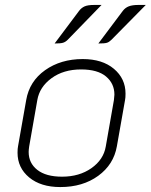

<svg xmlns="http://www.w3.org/2000/svg" viewBox="-20 -748 610 777"><path d="M51 -130Q51 -147 53 -156L86 -343Q99 -419 162.5 -464Q226 -509 315 -509Q394 -509 441 -469.5Q488 -430 488 -369Q488 -352 486 -343L453 -156Q440 -82 377.5 -36.5Q315 9 224 9Q145 9 98 -30Q51 -69 51 -130ZM408 -155 441 -343Q443 -359 443 -365Q443 -410 409 -438.5Q375 -467 308 -467Q237 -467 188.5 -431.5Q140 -396 131 -343L98 -155Q96 -141 96 -133Q96 -88 131 -60.5Q166 -33 231 -33Q301 -33 350 -67.5Q399 -102 408 -155ZM300 -704Q309 -716 322 -722Q335 -728 362 -728H391L254 -587Q245 -578 235 -575Q225 -572 201 -572ZM477 -704Q487 -717 501.5 -722.5Q516 -728 540 -728H570L431 -587Q422 -578 413 -575Q404 -572 378 -572Z"/></svg>

Font: K2D Thin
Style: Italic
Weight: 100
Italic angle: -10°
Designer: Katatrad Aksorn Co.,Ltd.
Foundry: Cadson Demak Co.,Ltd.
Version: Version 1.000; ttfautohint (v1.6)